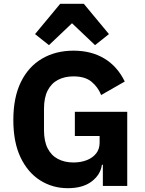

<svg xmlns="http://www.w3.org/2000/svg" viewBox="-20 -976 759 1008"><path d="M520 0V-111H515Q508 -59 461.5 -23.5Q415 12 336 12Q256 12 191 -29Q126 -70 88 -149.5Q50 -229 50 -346Q50 -464 89.5 -545Q129 -626 200.5 -668Q272 -710 366 -710Q459 -710 527.5 -669Q596 -628 635 -548L511 -477Q495 -518 461 -546.5Q427 -575 366 -575Q319 -575 284 -556.5Q249 -538 230 -500.5Q211 -463 211 -405V-293Q211 -235 230 -197.5Q249 -160 284 -141.5Q319 -123 366 -123Q404 -123 435 -135Q466 -147 484.5 -170Q503 -193 503 -227V-262H373V-389H648V0ZM296 -956H420L552 -797L479 -739L358 -854L237 -739L164 -797Z"/></svg>

Font: IBM Plex Sans Var
Style: Regular
Weight: 400
Designer: Mike Abbink, Paul van der Laan, Pieter van Rosmalen
Foundry: Bold Monday
Version: Version 3.000